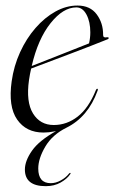

<svg xmlns="http://www.w3.org/2000/svg" viewBox="-20 -458 402 675"><path d="M226 155.5Q215.5 171 193 183.8Q170.5 196.5 141 196.5Q67.5 196.5 67.5 138Q67.5 107.5 92.5 71.8Q117.5 36 177 3Q161.5 6 152 7Q142.5 8 133 8Q72 8 40.2 -37.8Q8.5 -83.5 21 -172Q28.5 -226 50.5 -274.2Q72.5 -322.5 104.8 -359.5Q137 -396.5 175 -417.5Q213 -438.5 252.5 -438.5Q297 -438.5 320 -407.5Q343 -376.5 342.5 -335Q342.5 -324 356 -327Q361 -328 362 -325Q363 -322 358.5 -320Q302.5 -297.5 231.2 -270.5Q160 -243.5 89.5 -217Q85 -197.5 82 -177Q71 -100 96 -59.2Q121 -18.5 169 -18.5Q215 -18.5 253.2 -48.2Q291.5 -78 317 -141Q319 -146 322 -146Q325.5 -145.5 323 -139Q289.5 -46.5 213.5 -9Q164 15.5 139.2 57.5Q114.5 99.5 114.5 134.5Q114.5 186 158.5 186Q176 186 193.8 176.2Q211.5 166.5 222 153Q225 149 227.5 150Q229.5 151.5 226 155.5ZM248.5 -432Q202 -432 157.8 -376.5Q113.5 -321 91.5 -226Q141 -245.5 193.8 -266.2Q246.5 -287 293 -305.5Q297.5 -325 297.5 -344Q297.5 -381.5 284 -406.8Q270.5 -432 248.5 -432Z"/></svg>

Font: Fraunces 144pt Light
Style: Italic
Weight: 300
Italic angle: -16°
Version: Version 1.000;[0bf87f6ff]